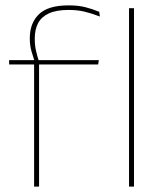

<svg xmlns="http://www.w3.org/2000/svg" viewBox="-20 -695 603 715"><path d="M235.5 -675Q271.5 -675 298 -668.2Q324.5 -661.5 349.5 -651L352 -633.5Q323.5 -644.5 296.5 -651.2Q269.5 -658 235.5 -658Q190 -658 162.2 -645.2Q134.5 -632.5 122 -609Q109.5 -585.5 109.5 -552V-549Q109.5 -525 114.5 -504.2Q119.5 -483.5 125 -466.5L108.5 -464V-467.5Q103.5 -482.5 97.2 -504.2Q91 -526 91 -550.5V-553Q91 -609 125 -642Q159 -675 235.5 -675ZM107 0V-460H125.5V0ZM14 -455V-471H114H120H348L345.5 -455ZM460.5 0V-664.5H479V0Z"/></svg>

Font: Anek Odia Thin
Style: Regular
Weight: 250
Version: Version 1.003